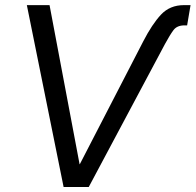

<svg xmlns="http://www.w3.org/2000/svg" viewBox="-20 -748 782 768"><path d="M553.2 -583Q588.4 -651.4 624 -689.5Q659.7 -727.5 715.8 -727.5H742.2L728.5 -646.5H717.8Q688 -646.5 673.8 -627.4Q659.7 -608.4 640.1 -572.3L335 0H234.4L87.4 -727.5H178.2L298.3 -91.3H299.3Z"/></svg>

Font: Inter Display
Style: Italic
Weight: 400
Italic angle: -9.39999°
Designer: Rasmus Andersson
Foundry: rsms
Version: Version 4.000;git-a52131595